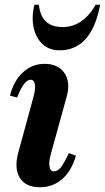

<svg xmlns="http://www.w3.org/2000/svg" viewBox="-20 -775 442 809"><path d="M149 14Q88 14 63.5 -25.5Q39 -65 57 -132L120 -363Q130 -399 127 -419Q124 -439 109 -439Q81 -439 52 -364L22 -372Q38 -435 77 -470.5Q116 -506 168 -506Q225 -506 251.5 -467.5Q278 -429 261 -368L195 -129Q185 -93 188.5 -73Q192 -53 207 -53Q223 -53 237 -70.5Q251 -88 270 -130L300 -119Q282 -56 242.5 -21Q203 14 149 14ZM231 -563Q188 -563 160 -588.5Q132 -614 122 -657.5Q112 -701 125 -755H144Q153 -661 244 -661Q329 -661 383 -755H402Q366 -563 231 -563Z"/></svg>

Font: Platypi SemiBold
Style: Italic
Weight: 600
Italic angle: -13°
Designer: David Sargent
Foundry: Bolt Cutter Type
Version: Version 1.200; ttfautohint (v1.8.4.7-5d5b)